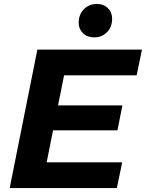

<svg xmlns="http://www.w3.org/2000/svg" viewBox="-20 -951 738 971"><path d="M262 -418H599L574 -292H237ZM216 -130H598L571 0H29L169 -700H698L671 -570H304ZM457 -762Q421 -762 399.5 -783Q378 -804 378 -836Q378 -878 404.5 -904.5Q431 -931 469 -931Q504 -931 525.5 -910Q547 -889 547 -856Q547 -814 521 -788Q495 -762 457 -762Z"/></svg>

Font: MOST Montserrat
Style: Bold Italic
Weight: 700
Italic angle: -11.3°
Designer: Julieta Ulanovsky
Foundry: Julieta Ulanovsky
Version: Version 8.000;March 11, 2024;FontCreator 15.0.0.2926 64-bit